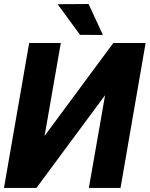

<svg xmlns="http://www.w3.org/2000/svg" viewBox="-21 -922 735 942"><path d="M197.8 -255.4 534.7 -710.9H693.4L570.3 0H415L494.6 -455.1L157.7 0H-1.5L122.1 -710.9H277.3ZM413.6 -902.3 483.9 -750.5 371.6 -751 261.7 -901.4Z"/></svg>

Font: Roboto ExtraBold
Style: Italic
Weight: 800
Designer: Christian Robertson
Foundry: Google
Version: Version 3.009; 2024